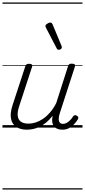

<svg xmlns="http://www.w3.org/2000/svg" viewBox="-20 -1030 686 1550"><path d="M197 17Q146 17 112 -5Q78 -27 69 -71Q60 -115 81 -180L184 -494Q188 -506 194.5 -510.5Q201 -515 215 -515Q231 -515 237 -509Q243 -503 239 -491L134 -170Q120 -127 123 -96Q126 -65 147.5 -48.5Q169 -32 211 -32Q239 -32 268.5 -41.5Q298 -51 327.5 -71Q357 -91 384 -122Q411 -153 434 -198L529 -495Q534 -508 539.5 -512Q545 -516 559 -516Q576 -516 582.5 -510.5Q589 -505 585 -493L463 -117Q454 -90 454 -70Q454 -50 463 -40Q472 -30 489 -30Q505 -30 520 -39Q535 -48 548 -61.5Q561 -75 569 -89Q573 -95 580.5 -99Q588 -103 600 -96Q611 -90 612 -82Q613 -74 608 -66Q596 -46 578 -27Q560 -8 537 4.5Q514 17 484 17Q460 17 443 10Q426 3 415.5 -10.5Q405 -24 402 -44Q399 -64 404 -91V-95Q380 -63 353 -41Q326 -19 298.5 -6Q271 7 245 12Q219 17 197 17ZM454 -628Q450 -628 446 -630Q442 -632 438 -639L350 -808Q348 -812 347 -815Q346 -818 347 -822Q348 -829 355 -834.5Q362 -840 370.5 -844Q379 -848 387 -848Q398 -848 405 -832L477 -659Q478 -655 478.5 -652Q479 -649 479 -646Q478 -637 469.5 -632.5Q461 -628 454 -628ZM0 490H646V500H0ZM0 -20H646V0H0ZM0 -505H646V-500H0ZM0 -1010H646V-1000H0Z"/></svg>

Font: Playwrite RO Guides
Style: Regular
Weight: 400
Designer: Veronika Burian, José Scaglione
Foundry: TypeTogether
Version: Version 1.003